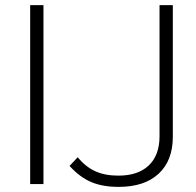

<svg xmlns="http://www.w3.org/2000/svg" viewBox="-20 -720 768 751"><path d="M98 -700H150V0H98ZM252 -71 284 -105Q314 -68 352 -50.5Q390 -33 443 -33Q520 -33 562 -73Q604 -113 604 -187V-700H656V-185Q656 -92 600.5 -40.5Q545 11 444 11Q381 11 336.5 -8Q292 -27 252 -71Z"/></svg>

Font: KoHo Light
Style: Regular
Weight: 300
Version: Version 1.000; ttfautohint (v1.6)